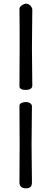

<svg xmlns="http://www.w3.org/2000/svg" viewBox="-20 -870 281 1046"><path d="M156 -817C156 -828 144 -850 121 -850C110 -850 86 -836 86 -823C87 -754 87 -679 87 -610C87 -542 86 -468 86 -400C86 -385 102 -380 120 -380C141 -380 156 -387 156 -404C156 -471 154 -541 154 -608C154 -674 156 -750 156 -817ZM154 -292C154 -300 145 -314 121 -314C110 -314 86 -310 86 -295C86 -226 87 -153 87 -84C87 -16 86 57 86 125C86 147 102 156 120 156C141 156 154 150 154 123C154 56 152 -15 152 -82C152 -148 154 -225 154 -292Z"/></svg>

Font: Life Savers
Style: Bold
Weight: 700
Designer: Pablo Impallari, Rodrigo Fuenzalida, Brenda Gallo
Foundry: Pablo Impallari, Rodrigo Fuenzalida, Brenda Gallo
Version: Version 3.000